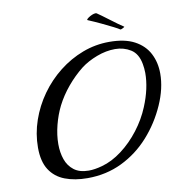

<svg xmlns="http://www.w3.org/2000/svg" viewBox="-96 -969 1021 1089"><g transform="rotate(-10 414.5 -424.5)"><path d="M321 32Q247 32 191 10.5Q135 -11 104 -59Q73 -107 73 -187Q73 -267 99.5 -343.5Q126 -420 173 -486Q220 -552 283.5 -602Q347 -652 421 -680Q495 -708 575 -708Q664 -708 720 -678Q776 -648 802.5 -596.5Q829 -545 829 -481Q829 -396 788 -303Q746 -208 678 -132Q610 -56 519.5 -12Q429 32 321 32ZM412 -21Q471 -37 528 -80Q585 -123 631 -183Q677 -243 704 -309Q746 -410 746 -499Q746 -513 744.5 -526Q743 -539 741 -551Q730 -612 690 -637Q650 -662 600 -662Q548 -662 494 -641.5Q440 -621 401 -591Q353 -553 312 -504Q271 -455 243 -400Q219 -352 204.5 -295.5Q190 -239 190 -186Q190 -138 204 -98Q218 -58 250 -33.5Q282 -9 335 -9Q369 -9 412 -21ZM650 -766Q642 -772 614.5 -786Q587 -800 550 -817.5Q513 -835 477 -850Q471 -852 477 -858Q483 -864 494.5 -870.5Q506 -877 517.5 -880Q529 -883 534 -879Q559 -862 588.5 -839.5Q618 -817 642.5 -799.5Q667 -782 674 -778Q675 -776 664 -770.5Q653 -765 650 -766Z"/></g></svg>

Font: Playball
Style: Regular
Weight: 400
Designer: Robert E. Leuschke
Foundry: Robert E. Leuschke
Version: Version 1.010